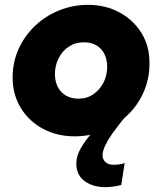

<svg xmlns="http://www.w3.org/2000/svg" viewBox="-20 -548 666 790"><path d="M288 13Q215 13 157 -18Q99 -49 65.5 -104Q32 -159 32 -229Q32 -293 57 -347.5Q82 -402 125 -442.5Q168 -483 224 -505.5Q280 -528 342 -528Q414 -528 471.5 -497Q529 -466 562.5 -411.5Q596 -357 595 -286Q595 -223 570.5 -168Q546 -113 503.5 -73Q461 -33 405.5 -10Q350 13 288 13ZM303 -142Q338 -142 364.5 -160.5Q391 -179 406 -208.5Q421 -238 421 -273Q421 -303 409.5 -326Q398 -349 376.5 -361.5Q355 -374 325 -374Q290 -374 263 -356Q236 -338 221 -308Q206 -278 206 -243Q206 -214 217.5 -191Q229 -168 251 -155Q273 -142 303 -142ZM413 222Q362 222 328 197Q294 172 294 125Q294 93 313.5 60Q333 27 360 -3Q387 -33 411.5 -55.5Q436 -78 448 -89L494 -65Q489 -60 474.5 -41.5Q460 -23 443 0.5Q426 24 414 48.5Q402 73 402 91Q402 108 414 119Q426 130 448 130Q471 130 493 123L479 213Q466 217 446.5 219.5Q427 222 413 222Z"/></svg>

Font: MuseoModerno ExtraBold
Style: Italic
Weight: 800
Italic angle: -9°
Designer: Pablo Cosgaya, Héctor Gatti, Marcela Romero, and the Authors of The MuseoModerno Project.
Foundry: Omnibus-Type Team
Version: Version 1.003